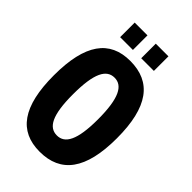

<svg xmlns="http://www.w3.org/2000/svg" viewBox="-259 -960 1062 1062"><g transform="rotate(45 272.5 -428.5)"><path d="M136 -753H236V-867H136ZM301 -753H400V-867H301ZM269 10C434 10 519 -101 519 -345C519 -589 434 -700 269 -700C108 -700 26 -589 26 -345C26 -101 108 10 269 10ZM273 -121C210 -121 175 -181 175 -345C175 -511 210 -573 273 -573C335 -573 371 -511 371 -345C371 -181 335 -121 273 -121Z"/></g></svg>

Font: Decalotype
Style: Bold
Weight: 700
Designer: Alfredo Marco Pradil
Foundry: Alfredo Marco Pradil
Version: Version 1.0